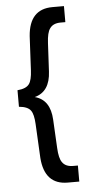

<svg xmlns="http://www.w3.org/2000/svg" viewBox="-52 -732 360 763"><g transform="rotate(-5 128.5 -350.0)"><path d="M214 -636Q184 -636 171 -617Q159 -601 157 -559L151 -446Q147 -366 86 -350Q147 -334 151 -254L157 -141Q159 -99 171 -83Q184 -64 214 -64H233V0H187Q95 0 87 -107L80 -243Q78 -282 67 -297Q55 -314 20 -317V-383Q55 -386 67 -403Q78 -418 80 -457L87 -593Q95 -700 187 -700H233V-636Z"/></g></svg>

Font: Adderley Regular
Style: Regular
Weight: 400
Designer: gorohovskiy
Version: Version 1.003 November 13, 2017